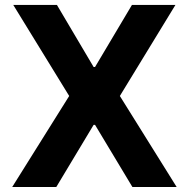

<svg xmlns="http://www.w3.org/2000/svg" viewBox="-20 -747 754 767"><path d="M207.4 -727.3H33L256.4 -363.6L28.8 0H204.9L354 -248.2H359.7L508.9 0H685.7L458.8 -363.6L680.8 -727.3H507.1L359.7 -479.4H354Z"/></svg>

Font: Magic Ui Pro
Style: Bold
Weight: 700
Designer: Stefan Endress, Andreas Faust
Version: Version 1.000;FEAKit 1.0